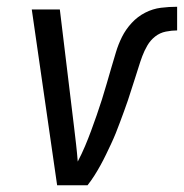

<svg xmlns="http://www.w3.org/2000/svg" viewBox="-20 -548 544 568"><path d="M149 0 74 -520H157L199 -173Q202 -148 205 -122Q208 -96 210 -70Q222 -93 231.5 -115.5Q241 -138 249.5 -161Q258 -184 266 -207Q274 -230 281.5 -253.5Q289 -277 295.5 -300Q302 -323 309 -346.5Q316 -370 323 -393.5Q330 -417 341 -439Q352 -461 369.5 -480Q387 -499 409.5 -510.5Q432 -522 456 -525Q480 -528 504 -528V-458Q488 -458 470.5 -454.5Q453 -451 439 -440Q425 -429 416 -413.5Q407 -398 401 -382Q395 -366 390 -349.5Q385 -333 379.5 -316.5Q374 -300 369 -284Q364 -268 358.5 -251.5Q353 -235 347 -219Q341 -203 335 -186.5Q329 -170 322.5 -154Q316 -138 308.5 -122Q301 -106 293.5 -90.5Q286 -75 277.5 -59.5Q269 -44 259.5 -29Q250 -14 239 0Z"/></svg>

Font: Iosevka Algr
Style: Italic
Weight: 400
Italic angle: -9°
Monospace: yes
Designer: Belleve Invis
Foundry: Belleve Invis
Version: Version 26.0.2; ttfautohint (v1.8.3)